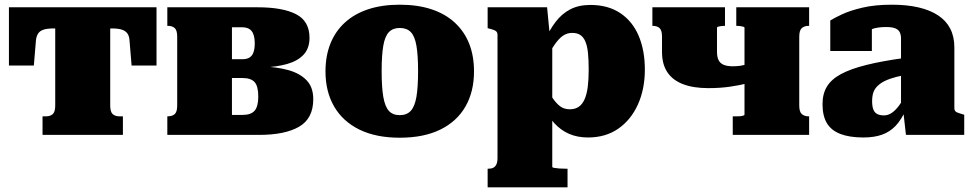

<svg xmlns="http://www.w3.org/2000/svg" viewBox="-20 -574 4143 817"><path d="M342 -453V-543H646V-295H540L531 -403Q530 -420 522.5 -431Q515 -442 499.5 -447.5Q484 -453 455 -453ZM323 -453H209Q180 -453 164.5 -447.5Q149 -442 142 -431Q135 -420 133 -403L124 -295H18V-543H323ZM449 -125Q449 -98 459.5 -88.5Q470 -79 488 -79H503V0H161V-79H176Q194 -79 204.5 -88.5Q215 -98 215 -125V-543H449Z M692 -543H1076Q1183 -543 1240 -513.5Q1297 -484 1297 -413Q1297 -368 1271.5 -341Q1246 -314 1201 -301.5Q1156 -289 1098 -287L1118 -317V-261L1099 -291Q1159 -289 1207.5 -275.5Q1256 -262 1284.5 -232.5Q1313 -203 1313 -152Q1313 -70 1253 -35Q1193 0 1082 0H692V-79H694Q713 -79 723.5 -88.5Q734 -98 734 -125V-418Q734 -445 723.5 -454.5Q713 -464 694 -464H692ZM967 -85H1012Q1048 -85 1063.5 -103Q1079 -121 1079 -163Q1079 -207 1063.5 -224.5Q1048 -242 1012 -242H920V-322H1011Q1030 -322 1041.5 -329Q1053 -336 1058.5 -351Q1064 -366 1064 -390Q1064 -425 1051 -441.5Q1038 -458 1011 -458H967Z M1997 -270Q1997 -184 1960.5 -120.5Q1924 -57 1853.5 -22.5Q1783 12 1681 12Q1580 12 1509.5 -22.5Q1439 -57 1402 -120.5Q1365 -184 1365 -270Q1365 -336 1386 -388.5Q1407 -441 1447.5 -478Q1488 -515 1546.5 -534.5Q1605 -554 1681 -554Q1757 -554 1816 -534.5Q1875 -515 1915.5 -477.5Q1956 -440 1976.5 -388Q1997 -336 1997 -270ZM1604 -271Q1604 -203 1611 -162Q1618 -121 1634.5 -102.5Q1651 -84 1681 -84Q1711 -84 1728 -102.5Q1745 -121 1752 -162Q1759 -203 1759 -271Q1759 -339 1752 -379.5Q1745 -420 1728 -437.5Q1711 -455 1681 -455Q1652 -455 1635 -437.5Q1618 -420 1611 -379.5Q1604 -339 1604 -271Z M2395 223H2055V144H2057Q2070 144 2078.5 140Q2087 136 2092 126Q2097 116 2097 98V-426Q2097 -434 2093.5 -438.5Q2090 -443 2082.5 -446Q2075 -449 2063 -452L2055 -454V-543H2308L2323 -387L2330 -388V136Q2330 139 2338.5 140.5Q2347 142 2361 143Q2375 144 2391 144H2395ZM2482 11Q2437 11 2401.5 -4.5Q2366 -20 2339 -49.5Q2312 -79 2294 -121V-215Q2314 -183 2330 -159Q2346 -135 2363 -122Q2380 -109 2405 -109Q2427 -109 2442.5 -119.5Q2458 -130 2467.5 -151.5Q2477 -173 2481 -204.5Q2485 -236 2485 -278Q2485 -319 2482 -348.5Q2479 -378 2471 -397Q2463 -416 2449.5 -425Q2436 -434 2415 -434Q2392 -434 2374 -421Q2356 -408 2337.5 -380.5Q2319 -353 2294 -310V-394Q2317 -445 2344 -480.5Q2371 -516 2407 -534.5Q2443 -553 2492 -553Q2567 -553 2619 -518.5Q2671 -484 2697.5 -422Q2724 -360 2724 -278Q2724 -195 2694.5 -129.5Q2665 -64 2611 -26.5Q2557 11 2482 11Z M3148 -86V-456Q3148 -459 3142.5 -460.5Q3137 -462 3130 -463Q3123 -464 3117 -464H3113V-543H3423V-464H3421Q3403 -464 3392 -454.5Q3381 -445 3381 -418V-125Q3381 -98 3392 -88.5Q3403 -79 3421 -79H3423V0H3098V-79H3117Q3123 -79 3130 -79.5Q3137 -80 3142.5 -82Q3148 -84 3148 -86ZM2797 -353V-418Q2797 -445 2786.5 -454.5Q2776 -464 2757 -464H2756V-543H3065V-464H3061Q3055 -464 3048 -463Q3041 -462 3036 -460.5Q3031 -459 3031 -456V-353Q3031 -331 3038 -317.5Q3045 -304 3060 -298Q3075 -292 3097 -292Q3116 -292 3129.5 -294Q3143 -296 3163 -302V-220Q3127 -211 3085.5 -205Q3044 -199 2994 -199Q2930 -199 2886 -216Q2842 -233 2819.5 -267Q2797 -301 2797 -353Z M3826 -327V-254Q3791 -247 3767 -238.5Q3743 -230 3728 -219.5Q3713 -209 3705 -197.5Q3697 -186 3694 -172.5Q3691 -159 3691 -145Q3691 -121 3696.5 -107.5Q3702 -94 3713.5 -88.5Q3725 -83 3741 -83Q3756 -83 3769.5 -90.5Q3783 -98 3797 -114Q3811 -130 3826 -157L3836 -110Q3816 -65 3791.5 -39Q3767 -13 3733.5 -1Q3700 11 3654 11Q3595 11 3556 -4Q3517 -19 3498.5 -50Q3480 -81 3480 -131Q3480 -175 3499 -206Q3518 -237 3559 -259Q3600 -281 3666 -297.5Q3732 -314 3826 -327ZM3835 0 3823 -106 3814 -101V-412Q3814 -425 3809 -436Q3804 -447 3790.5 -453Q3777 -459 3750 -459Q3712 -459 3687 -449Q3662 -439 3654 -427Q3643 -431 3639.5 -438.5Q3636 -446 3641 -454.5Q3646 -463 3658 -468.5Q3670 -474 3690 -473V-357H3513V-487Q3529 -497 3563 -513Q3597 -529 3650 -541.5Q3703 -554 3775 -554Q3839 -554 3888.5 -542.5Q3938 -531 3972 -508.5Q4006 -486 4023.5 -452Q4041 -418 4041 -372V-114Q4041 -106 4044.5 -101.5Q4048 -97 4055.5 -94.5Q4063 -92 4075 -88L4083 -86V0Z"/></svg>

Font: Roboto Serif Black
Style: Regular
Weight: 900
Designer: Greg Gazdowicz
Foundry: Commercial Type
Version: Version 1.008